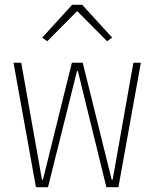

<svg xmlns="http://www.w3.org/2000/svg" viewBox="-20 -776 640 796"><path d="M36 -516H68L154 -31H158L278 -516H323L443 -31H447L533 -516H564L471 0H421L303 -481H299L179 0H129ZM321 -756 445 -620 424 -605 300 -730 176 -605 155 -620 279 -756Z"/></svg>

Font: IBM Plex Mono ExtraLight
Style: Regular
Weight: 200
Monospace: yes
Designer: Mike Abbink, Paul van der Laan, Pieter van Rosmalen
Foundry: Bold Monday
Version: Version 2.3